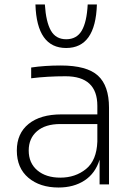

<svg xmlns="http://www.w3.org/2000/svg" viewBox="-20 -822 602 856"><path d="M424 -110Q405 -49 357 -17.5Q309 14 241 14Q158 14 106.5 -29.5Q55 -73 55 -151Q55 -227 107.5 -269.5Q160 -312 254 -312H414V-350Q414 -482 272 -482Q191 -482 119 -473V-521Q179 -530 251 -530Q367 -530 416.5 -485Q466 -440 466 -342V0H424ZM249 -30Q316 -30 363.5 -68.5Q411 -107 414 -191V-269H249Q182 -269 145 -237Q108 -205 108 -151Q108 -95 146.5 -62.5Q185 -30 249 -30ZM138 -802H180Q185 -724 207 -685.5Q229 -647 275 -647Q322 -647 344.5 -685.5Q367 -724 371 -802H412Q406 -608 275 -608Q144 -608 138 -802Z"/></svg>

Font: Sora-SIA ExtraLight
Style: Regular
Weight: 200
Designer: Jonathan Barnbrook, Julián Moncada
Foundry: Barnbrook Fonts
Version: Version 2.000